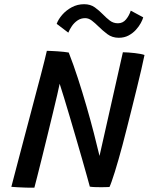

<svg xmlns="http://www.w3.org/2000/svg" viewBox="-20 -872 694 895"><path d="M140.2 2.9Q123.1 3.2 102.1 2.6Q81.2 1.9 62.6 0.9Q43.9 -0.2 32.9 -1.1Q35.2 -9.9 43.8 -43Q52.3 -76.1 65.2 -124.6Q78.1 -173.2 92.9 -229.7Q107.8 -286.1 122.8 -342.6Q137.8 -399.1 150.3 -447.1Q160.6 -485.2 170 -521.2Q179.3 -557.3 186.8 -586.9Q194.3 -616.5 198.4 -635.1Q206.1 -635.1 219.4 -634.4Q232.7 -633.8 248 -632.8Q263.3 -631.8 277.3 -630.3Q291.3 -628.8 300.4 -627.1Q322.5 -570.8 343.4 -506.3Q364.3 -441.9 383.2 -376.5Q402.1 -311.2 417.5 -251.5Q432.9 -191.9 443.9 -145.1L552.8 -628.4Q564.1 -628.4 578.7 -627.3Q593.3 -626.3 607.9 -624.6Q622.6 -622.9 634.8 -620.6Q647 -618.2 653.6 -615.7Q647.9 -587.3 638.7 -547.8Q629.4 -508.2 618.3 -462.6Q607.2 -417 595.3 -369.6Q583.4 -322.2 572.1 -277.3Q560.8 -232.5 551 -195.5Q542 -161.8 532.8 -129.7Q523.7 -97.6 515.3 -70.8Q506.9 -44.1 500.3 -25.5Q493.7 -6.9 490.3 -0.3Q479.4 0.2 468.9 0.4Q458.3 0.6 448 0.6Q433.9 0.6 420.9 0.1Q407.9 -0.4 398.7 -2Q394.8 -16.8 385.4 -50.4Q375.9 -84.1 363 -129.6Q350 -175 335.2 -225.6Q320.4 -276.2 305.9 -325.4Q291.3 -374.5 278.9 -415.3Q266.6 -456.2 258.1 -481.6Q255.3 -466.8 246.8 -430.2Q238.3 -393.6 226.4 -344.5Q214.5 -295.5 201.5 -242Q188.4 -188.5 176.1 -138.8Q163.8 -89.1 154.2 -51.4Q144.7 -13.8 140.2 2.9ZM244.2 -760.9Q251.8 -782 270.1 -803.1Q288.4 -824.1 314.7 -838.3Q341 -852.4 372.2 -852.4Q401.6 -852.4 422.2 -837.5Q442.8 -822.6 459.9 -804.9Q475.2 -788.9 491.7 -776.2Q508.2 -763.5 529.6 -763.5Q552.6 -763.5 567.3 -781.3Q582.1 -799.1 589.6 -822.4L647.6 -791.2Q644.9 -780.3 636.2 -764.3Q627.4 -748.2 613.2 -732.6Q598.9 -717 579 -706.4Q559.1 -695.9 533.5 -695.9Q503.1 -695.9 480.3 -713Q457.6 -730.2 438.7 -749Q423.4 -764.2 408.3 -775.8Q393.3 -787.4 377 -787.4Q357.1 -787.4 341.5 -776.8Q326 -766.2 315.3 -750.7Q304.7 -735.1 298.4 -719.8Z"/></svg>

Font: Grandstander Thin
Style: Italic
Weight: 100
Italic angle: -15°
Designer: Tyler Finck
Foundry: Etcetera Type Co
Version: Version 1.200